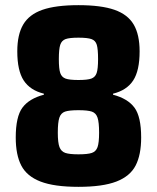

<svg xmlns="http://www.w3.org/2000/svg" viewBox="-20 -716 609 744"><path d="M41 -183Q41 -264 67 -299Q93 -334 150 -349V-353Q97 -366 72 -404Q47 -442 47 -517Q47 -582 70 -621Q93 -660 144.5 -678Q196 -696 284 -696Q372 -696 423.5 -678Q475 -660 498 -621Q521 -582 521 -517Q521 -442 496 -404Q471 -366 418 -353V-349Q475 -334 501 -299Q527 -264 527 -183Q527 -116 505.5 -74.5Q484 -33 431 -12.5Q378 8 284 8Q190 8 137 -12.5Q84 -33 62.5 -74.5Q41 -116 41 -183ZM360 -487Q360 -526 355 -542.5Q350 -559 334.5 -564.5Q319 -570 284 -570Q249 -570 234 -564.5Q219 -559 213.5 -542.5Q208 -526 208 -487Q208 -449 213.5 -433Q219 -417 234 -411.5Q249 -406 284 -406Q319 -406 334 -411.5Q349 -417 354.5 -433Q360 -449 360 -487ZM364 -202Q364 -242 358 -260Q352 -278 336 -283.5Q320 -289 284 -289Q248 -289 232 -283.5Q216 -278 210 -260Q204 -242 204 -202Q204 -163 210.5 -146Q217 -129 233 -123.5Q249 -118 284 -118Q320 -118 336 -123.5Q352 -129 358 -146Q364 -163 364 -202Z"/></svg>

Font: Saira Semi Condensed
Style: Bold
Weight: 700
Width: 4
Designer: Hector Gatti with collaboration of the Omnibus-Type team
Foundry: Omnibus-Type
Version: Version 1.001; ttfautohint (v1.8)